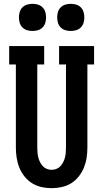

<svg xmlns="http://www.w3.org/2000/svg" viewBox="-20 -976 540 1004"><path d="M250 8Q223 8 196.5 2Q170 -4 147.5 -18Q125 -32 108 -53.5Q91 -75 81 -100Q71 -125 67 -151.5Q63 -178 63 -205V-639H28V-735H211V-639H175V-205Q175 -192 176 -179Q177 -166 180 -153.5Q183 -141 189 -129Q195 -117 203.5 -107.5Q212 -98 224.5 -93Q237 -88 250 -88Q263 -88 275.5 -93Q288 -98 296.5 -107.5Q305 -117 311 -129Q317 -141 320 -153.5Q323 -166 324 -179Q325 -192 325 -205V-639H289V-735H472V-639H437V-205Q437 -178 433 -151.5Q429 -125 419 -100Q409 -75 392 -53.5Q375 -32 352.5 -18Q330 -4 303.5 2Q277 8 250 8ZM350 -814Q336 -814 322 -818Q308 -822 297.5 -832.5Q287 -843 283 -857Q279 -871 279 -885Q279 -899 283 -913Q287 -927 297.5 -937.5Q308 -948 322 -952Q336 -956 350 -956Q364 -956 378 -952Q392 -948 402.5 -937.5Q413 -927 417 -913Q421 -899 421 -885Q421 -871 417 -857Q413 -843 402.5 -832.5Q392 -822 378 -818Q364 -814 350 -814ZM150 -814Q136 -814 122 -818Q108 -822 97.5 -832.5Q87 -843 83 -857Q79 -871 79 -885Q79 -899 83 -913Q87 -927 97.5 -937.5Q108 -948 122 -952Q136 -956 150 -956Q164 -956 178 -952Q192 -948 202.5 -937.5Q213 -927 217 -913Q221 -899 221 -885Q221 -871 217 -857Q213 -843 202.5 -832.5Q192 -822 178 -818Q164 -814 150 -814Z"/></svg>

Font: Iosevka Gothic
Style: Bold
Weight: 700
Monospace: yes
Designer: Belleve Invis
Foundry: Belleve Invis
Version: Version 15.5.1; ttfautohint (v1.8.4)